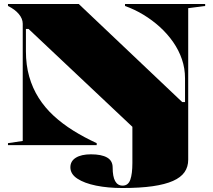

<svg xmlns="http://www.w3.org/2000/svg" viewBox="-20 -728 1066 963"><path d="M924 73Q924 109 905.5 135.5Q887 162 847.5 179.5Q808 197 745.5 206Q683 215 594 215Q521 215 462 203Q403 191 368 168Q333 145 333 111Q333 80 360.5 63Q388 46 436 46Q489 46 517 62Q545 78 545 112Q545 203 595 203Q623 203 633.5 173.5Q644 144 644 89V-92L123 -583H110V-471Q110 -402 126.5 -344Q143 -286 174 -237Q205 -188 249 -147.5Q293 -107 347.5 -73Q402 -39 465 -10V0H20V-10L94 -21V-609Q94 -634 74.5 -657.5Q55 -681 20 -698V-708H375L894 -216H908V-335Q908 -385 892.5 -430.5Q877 -476 848.5 -517Q820 -558 782 -592.5Q744 -627 699.5 -654Q655 -681 607 -698V-708H1009V-698L924 -687Z"/></svg>

Font: Kalnia SemiExpanded SemiBold
Style: Regular
Weight: 600
Width: 6
Designer: Frida Medrano
Foundry: Frida Medrano
Version: Version 1.105